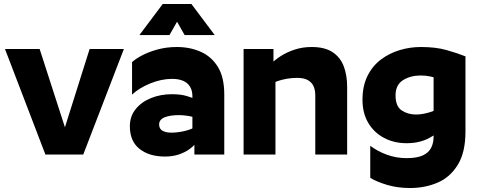

<svg xmlns="http://www.w3.org/2000/svg" viewBox="-20 -776 2405 964"><path d="M208 0 5 -530H179L306 -137L430 -530H602L398 0Z M953 -135 964 -58Q952 -42 929.5 -26Q907 -10 876.5 0Q846 10 808 10Q729 10 680.5 -28.5Q632 -67 632 -142Q632 -192 661 -228Q690 -264 738 -283.5Q786 -303 843 -303Q886 -303 915.5 -294.5Q945 -286 959 -278L965 -184Q949 -190 925 -194Q901 -198 878 -198Q834 -198 806.5 -187Q779 -176 779 -151Q779 -129 796 -119.5Q813 -110 840 -110Q869 -110 901.5 -117Q934 -124 953 -135ZM946 -293Q946 -323 933 -342.5Q920 -362 897.5 -371Q875 -380 845 -380Q790 -380 734 -357Q678 -334 643 -301V-464Q661 -481 694.5 -498.5Q728 -516 772.5 -528Q817 -540 868 -540Q934 -540 988 -516Q1042 -492 1074 -440Q1106 -388 1106 -302V0H956V-89L946 -103ZM680 -600 797 -756H941L1058 -600H907L869 -667L831 -600Z M1203 -530H1353V-415L1363 -397V0H1203ZM1472 -385Q1445 -385 1419.5 -380.5Q1394 -376 1373 -368.5Q1352 -361 1338 -352V-452Q1358 -474 1389 -494Q1420 -514 1459.5 -527Q1499 -540 1545 -540Q1611 -540 1650 -514Q1689 -488 1706 -443Q1723 -398 1723 -340V0H1563V-297Q1563 -323 1554.5 -342.5Q1546 -362 1526 -373.5Q1506 -385 1472 -385Z M2317 -115Q2317 -11 2278.5 51.5Q2240 114 2177 141Q2114 168 2039 168Q1976 168 1924 152.5Q1872 137 1839 117V-44Q1876 -16 1923 1Q1970 18 2021 18Q2074 18 2103.5 4Q2133 -10 2145 -34.5Q2157 -59 2157 -90V-398L2180 -381Q2164 -387 2141 -392Q2118 -397 2092 -397Q2041 -397 2003.5 -373.5Q1966 -350 1966 -297Q1966 -242 1997 -221.5Q2028 -201 2068 -201Q2088 -201 2108 -205Q2128 -209 2146 -215Q2164 -221 2177 -228V-110Q2159 -96 2136 -83.5Q2113 -71 2084.5 -64Q2056 -57 2021 -57Q1959 -57 1908.5 -83.5Q1858 -110 1829 -159Q1800 -208 1800 -275Q1800 -344 1825 -394.5Q1850 -445 1892.5 -477Q1935 -509 1987 -524.5Q2039 -540 2093 -540Q2168 -540 2222.5 -524.5Q2277 -509 2317 -493Z"/></svg>

Font: Roundo Variable
Style: Regular
Weight: 200
Designer: Shiva Nallaperumal
Foundry: Indian Type Foundry
Version: Version 2.000